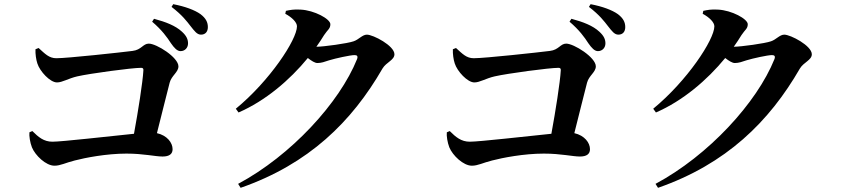

<svg xmlns="http://www.w3.org/2000/svg" viewBox="-20 -839 4040 920"><path d="M150 -603C149 -580 153 -553 159 -535C171 -497 220 -444 253 -444C279 -444 307 -463 350 -473C411 -487 612 -514 656 -514C665 -514 668 -510 667 -501C664 -446 642 -306 622 -198C503 -186 277 -160 231 -160C190 -160 164 -182 135 -211L121 -205C119 -188 124 -156 133 -133C149 -94 200 -45 241 -45C270 -45 294 -59 338 -70C388 -83 490 -103 586 -103C669 -103 723 -89 759 -89C791 -89 807 -101 807 -124C807 -155 781 -190 732 -201C756 -294 778 -387 793 -443C802 -477 835 -493 835 -521C835 -564 730 -630 693 -630C665 -630 658 -600 615 -595C560 -588 303 -560 250 -560C215 -560 196 -581 165 -609ZM709 -735C756 -695 781 -660 799 -632C815 -609 829 -594 845 -594C866 -594 881 -610 881 -631C881 -650 874 -667 852 -687C821 -716 774 -734 718 -749ZM802 -806C854 -766 875 -737 893 -714C912 -690 924 -673 943 -673C964 -673 976 -687 976 -709C976 -732 967 -751 941 -771C913 -791 867 -808 810 -819Z M1496 -615C1509 -634 1522 -652 1533 -671C1550 -697 1563 -701 1563 -723C1563 -748 1486 -790 1420 -793C1387 -795 1369 -791 1350 -787L1347 -773C1379 -756 1403 -732 1403 -713C1403 -649 1272 -451 1110 -318L1123 -300C1252 -356 1368 -455 1455 -561C1473 -547 1489 -537 1501 -537C1520 -537 1536 -543 1557 -550C1586 -559 1658 -575 1679 -575C1691 -575 1696 -570 1691 -556C1607 -347 1375 -94 1121 42L1133 61C1460 -53 1666 -256 1813 -511C1831 -541 1870 -551 1870 -579C1870 -620 1768 -673 1738 -673C1716 -673 1699 -649 1674 -641C1646 -631 1531 -615 1496 -615Z M2150 -603C2149 -580 2153 -553 2159 -535C2171 -497 2220 -444 2253 -444C2279 -444 2307 -463 2350 -473C2411 -487 2612 -514 2656 -514C2665 -514 2668 -510 2667 -501C2664 -446 2642 -306 2622 -198C2503 -186 2277 -160 2231 -160C2190 -160 2164 -182 2135 -211L2121 -205C2119 -188 2124 -156 2133 -133C2149 -94 2200 -45 2241 -45C2270 -45 2294 -59 2338 -70C2388 -83 2490 -103 2586 -103C2669 -103 2723 -89 2759 -89C2791 -89 2807 -101 2807 -124C2807 -155 2781 -190 2732 -201C2756 -294 2778 -387 2793 -443C2802 -477 2835 -493 2835 -521C2835 -564 2730 -630 2693 -630C2665 -630 2658 -600 2615 -595C2560 -588 2303 -560 2250 -560C2215 -560 2196 -581 2165 -609ZM2709 -735C2756 -695 2781 -660 2799 -632C2815 -609 2829 -594 2845 -594C2866 -594 2881 -610 2881 -631C2881 -650 2874 -667 2852 -687C2821 -716 2774 -734 2718 -749ZM2802 -806C2854 -766 2875 -737 2893 -714C2912 -690 2924 -673 2943 -673C2964 -673 2976 -687 2976 -709C2976 -732 2967 -751 2941 -771C2913 -791 2867 -808 2810 -819Z M3496 -615C3509 -634 3522 -652 3533 -671C3550 -697 3563 -701 3563 -723C3563 -748 3486 -790 3420 -793C3387 -795 3369 -791 3350 -787L3347 -773C3379 -756 3403 -732 3403 -713C3403 -649 3272 -451 3110 -318L3123 -300C3252 -356 3368 -455 3455 -561C3473 -547 3489 -537 3501 -537C3520 -537 3536 -543 3557 -550C3586 -559 3658 -575 3679 -575C3691 -575 3696 -570 3691 -556C3607 -347 3375 -94 3121 42L3133 61C3460 -53 3666 -256 3813 -511C3831 -541 3870 -551 3870 -579C3870 -620 3768 -673 3738 -673C3716 -673 3699 -649 3674 -641C3646 -631 3531 -615 3496 -615Z"/></svg>

Font: Source Han Serif
Style: Bold
Weight: 700
Designer: Ryoko NISHIZUKA 西塚涼子 (kana & ideographs); Frank Grießhammer (Latin, Greek & Cyrillic); Wenlong ZHANG 张文龙 (bopomofo); San
Foundry: Adobe Systems Incorporated
Version: Version 1.001;PS 1.001;hotconv 16.6.54;makeotf.lib2.5.65590